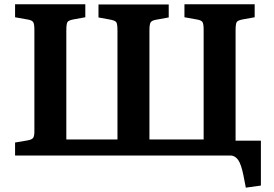

<svg xmlns="http://www.w3.org/2000/svg" viewBox="-20 -720 1268 889"><path d="M1118.2 148.9 1106.9 90.8Q1096.7 40.5 1082.8 20.8Q1068.8 1 1048.8 0H49.8V-60.1L106.9 -69.8Q127 -73.2 133.1 -81.3Q139.2 -89.4 139.2 -110.8V-583Q139.2 -609.4 133.5 -617.9Q127.9 -626.5 106.9 -629.9L49.8 -640.1V-700.2H375V-640.1L324.2 -630.9Q298.3 -626.5 292.7 -618.4Q287.1 -610.4 287.1 -579.1V-74.2H523.9V-578.1Q523.9 -609.4 518.3 -617.4Q512.7 -625.5 486.8 -629.9L436 -639.2V-699.2H761.2V-639.2L704.1 -628.9Q683.1 -625.5 677.5 -616.5Q671.9 -607.4 671.9 -579.1V-74.2H922.9V-583Q922.9 -609.4 917.5 -617.9Q912.1 -626.5 891.1 -629.9L834 -640.1V-700.2H1159.2V-640.1L1107.9 -630.9Q1082 -626.5 1076.4 -618.4Q1070.8 -610.4 1070.8 -579.1V-68.8H1188V139.2Z"/></svg>

Font: Literata Book
Style: Bold
Weight: 700
Designer: Latin by Veronika Burian and Jose Scaglione. Greek by Irene Vlachou. Cyrillic by Vera Evstafieva
Foundry: TypeTogether
Version: Version 2.003;PS 002.003;hotconv 1.0.88;makeotf.lib2.5.64775